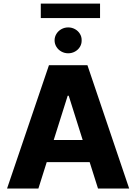

<svg xmlns="http://www.w3.org/2000/svg" viewBox="-20 -1081 782 1101"><path d="M20.5 0 260.7 -707H481.4L720.7 0H542L494.1 -151.4H248L200.2 0ZM454.1 -278.3 374 -532.2H368.2L288.1 -278.3ZM293 -849.6Q293 -869.6 303.5 -886.7Q314 -903.8 332 -913.8Q350.1 -923.8 371.1 -923.8Q392.1 -923.8 410.2 -913.8Q428.2 -903.8 438.5 -886.7Q448.7 -869.6 448.2 -849.6Q448.7 -829.6 438.5 -812.5Q428.2 -795.4 410.2 -785.4Q392.1 -775.4 371.1 -775.4Q350.1 -775.4 332 -785.4Q314 -795.4 303.5 -812.5Q293 -829.6 293 -849.6ZM553.7 -977.5H213.9V-1060.5H553.7Z"/></svg>

Font: Pretendard JP ExtraBold
Style: Regular
Weight: 800
Designer: Base glyphs from Inter by Rasmus Andersson; Hangeul glyphs from Noto Sans CJK(Source Han Sans) by Jang Soo-young and Kan
Foundry: Kil Hyung-jin
Version: Version 1.309